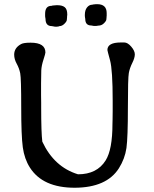

<svg xmlns="http://www.w3.org/2000/svg" viewBox="-20 -883 726 906"><path d="M192.9 -817.9Q192.9 -855.5 223.1 -855.5L225.1 -856L228 -856.9L246.1 -858.4H251.5Q273.9 -858.4 285.6 -848.9Q297.4 -839.4 297.4 -814.9V-813L296.4 -804.2V-800.8Q295.4 -796.9 295.4 -789.6Q295.4 -782.2 284.2 -771Q272.9 -759.8 261.2 -759.8L258.3 -758.8L254.9 -757.8L243.7 -756.8L241.7 -757.3H238.3L224.6 -759.8Q194.8 -759.8 194.8 -793.9Q193.8 -796.9 193.8 -799.3L192.9 -806.2ZM380.4 -813Q380.4 -835 390.6 -847.9Q400.9 -860.8 415.5 -860.8L417.5 -861.3L418.9 -861.8L433.1 -863.3H438.5Q483.4 -863.3 483.4 -821.3V-807.1L482.9 -805.7V-802.2Q481.9 -798.3 481.9 -791.5Q481.9 -784.7 470.7 -773.4Q459.5 -762.2 444.8 -762.2L434.6 -760.7H422.4L410.6 -762.7Q382.3 -762.7 382.3 -793.9Q381.3 -797.9 381.3 -799.3L380.4 -807.6ZM124.5 -681.6Q194.3 -681.6 194.3 -635.3Q194.3 -629.9 185.1 -601.6Q175.8 -573.2 174.8 -550.8Q173.8 -528.3 173.8 -490.2V-433.6L174.3 -397.9Q174.3 -387.2 174.3 -377.4Q174.3 -257.3 179.7 -214.4Q235.8 -94.7 348.1 -60.5Q437.5 -60.5 478.5 -126Q510.7 -177.2 510.7 -298.8L511.2 -317.4Q511.7 -335.9 511.7 -358.4V-407.7Q511.7 -552.7 499.3 -598.4Q486.8 -644 486.8 -647Q486.8 -682.6 550.3 -682.6H566.4Q582.5 -682.6 599.4 -662.8Q616.2 -643.1 616.2 -626.5Q616.2 -609.9 604.2 -585.9Q592.3 -562 587.9 -538.6Q583.5 -515.1 583.5 -375Q583.5 -235.4 576.7 -184.6Q569.3 -133.8 541 -88.9Q482.9 2.4 332.5 2.9Q181.6 2.9 121.1 -92.3Q95.2 -132.8 87.6 -187.7Q80.1 -242.7 80.1 -378.2Q80.1 -513.7 75.4 -537.1Q70.8 -560.5 58.8 -582.3Q46.9 -604 46.9 -625Q46.9 -657.7 80.1 -675.3Q91.8 -681.6 124.5 -681.6Z"/></svg>

Font: Averia Libre Light
Style: Regular
Weight: 300
Version: Version 1.002